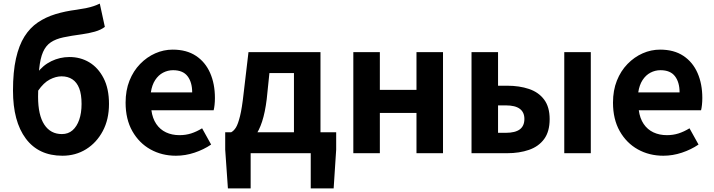

<svg xmlns="http://www.w3.org/2000/svg" viewBox="-20 -849 3954 1064"><path d="M326 14Q194 14 123 -81Q52 -176 52 -347Q52 -451 68.5 -524.5Q85 -598 115.5 -646.5Q146 -695 189.5 -724.5Q233 -754 287 -770.5Q341 -787 404 -795Q437 -800 459 -804.5Q481 -809 498.5 -815Q516 -821 533 -829L561 -700Q539 -683 505 -673.5Q471 -664 434 -659Q374 -651 331.5 -642Q289 -633 261.5 -614.5Q234 -596 218.5 -561Q203 -526 197 -466Q191 -406 191 -313Q191 -211 225.5 -158.5Q260 -106 323 -106Q358 -106 382 -127Q406 -148 419 -185.5Q432 -223 432 -273Q432 -326 419 -359.5Q406 -393 381 -409.5Q356 -426 321 -426Q290 -426 256 -408.5Q222 -391 191 -346L184 -442Q217 -487 264.5 -510Q312 -533 365 -533Q426 -533 475 -503.5Q524 -474 554 -416Q584 -358 584 -273Q584 -187 549.5 -122.5Q515 -58 457 -22Q399 14 326 14Z M955 14Q877 14 814 -21Q751 -56 713.5 -122Q676 -188 676 -280Q676 -348 697.5 -402Q719 -456 756.5 -494.5Q794 -533 840.5 -553.5Q887 -574 937 -574Q1014 -574 1066 -539.5Q1118 -505 1144.5 -444.5Q1171 -384 1171 -306Q1171 -286 1169 -267.5Q1167 -249 1164 -238H819Q825 -193 846 -162Q867 -131 900 -115.5Q933 -100 975 -100Q1009 -100 1039 -109.5Q1069 -119 1100 -138L1150 -48Q1109 -20 1058 -3Q1007 14 955 14ZM816 -337H1045Q1045 -393 1019.5 -426.5Q994 -460 939 -460Q910 -460 884 -446.5Q858 -433 840 -405.5Q822 -378 816 -337Z M1369 0V195H1243L1228 -20V-116H1843V-20L1829 195H1702V0ZM1609 -43V-444H1473L1458 -299Q1449 -226 1432.5 -175.5Q1416 -125 1392.5 -94Q1369 -63 1340 -48Q1311 -33 1277 -31L1261 -116Q1276 -124 1287.5 -142.5Q1299 -161 1310 -205Q1321 -249 1330 -331L1357 -560H1756V-43Z M1938 0V-560H2085V-351H2288V-560H2435V0H2288V-223H2085V0Z M2593 0V-560H2740V-374H2791Q2858 -374 2911.5 -356Q2965 -338 2995.5 -297Q3026 -256 3026 -189Q3026 -120 2995.5 -78.5Q2965 -37 2911.5 -18.5Q2858 0 2791 0ZM2740 -113H2783Q2835 -113 2860.5 -132Q2886 -151 2886 -190Q2886 -227 2860.5 -246Q2835 -265 2783 -265H2740ZM3107 0V-560H3254V0Z M3656 14Q3578 14 3515 -21Q3452 -56 3414.5 -122Q3377 -188 3377 -280Q3377 -348 3398.5 -402Q3420 -456 3457.5 -494.5Q3495 -533 3541.5 -553.5Q3588 -574 3638 -574Q3715 -574 3767 -539.5Q3819 -505 3845.5 -444.5Q3872 -384 3872 -306Q3872 -286 3870 -267.5Q3868 -249 3865 -238H3520Q3526 -193 3547 -162Q3568 -131 3601 -115.5Q3634 -100 3676 -100Q3710 -100 3740 -109.5Q3770 -119 3801 -138L3851 -48Q3810 -20 3759 -3Q3708 14 3656 14ZM3517 -337H3746Q3746 -393 3720.5 -426.5Q3695 -460 3640 -460Q3611 -460 3585 -446.5Q3559 -433 3541 -405.5Q3523 -378 3517 -337Z"/></svg>

Font: Noto Sans KR
Style: Bold
Weight: 700
Designer: Ryoko NISHIZUKA  (kana, bopomofo & ideographs); Paul D. Hunt (Latin, Greek & Cyrillic); Sandoll Communications , Soo-you
Foundry: Adobe
Version: Version 2.004-H2;hotconv 1.0.118;makeotfexe 2.5.65603